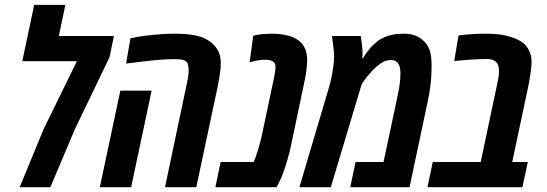

<svg xmlns="http://www.w3.org/2000/svg" viewBox="-20 -780 2279 800"><path d="M62 0 162.1 -242.7 300.3 -524.9H72.8L122.6 -759.8H252.4L225.1 -629.9H454.6L436.5 -542L292.5 -242.7L189.9 0Z M667.5 0 757.3 -425.8Q761.2 -443.4 763.7 -458.3Q766.1 -473.1 766.1 -486.3Q766.1 -501.5 762.7 -512Q759.3 -522.5 751 -526.9Q743.7 -531.2 731 -532.5Q718.3 -533.7 705.1 -533.7Q669.9 -533.7 616.9 -528.3Q564 -522.9 505.4 -515.1L523.4 -620.1Q551.8 -627 585.2 -631.1Q618.7 -635.3 650.6 -637.5Q682.6 -639.6 707.5 -639.6Q748.5 -639.6 775.1 -635.7Q801.8 -631.8 819.8 -625.5Q834 -620.1 845.7 -613Q857.4 -606 867.2 -596.7Q880.9 -584 890.4 -565.2Q899.9 -546.4 899.9 -515.1Q899.9 -495.6 896 -470.2Q892.1 -444.8 886.2 -415.5L797.9 0ZM396 0 481.4 -402.3H611.8L526.4 0Z M877.4 0 899.4 -105H1037.1Q1045.4 -123.5 1055.2 -155.5Q1064.9 -187.5 1072.3 -222.2L1122.1 -457.5Q1124.5 -469.2 1126.2 -481.2Q1127.9 -493.2 1127.9 -502.4Q1127.9 -508.8 1125.7 -514.2Q1123.5 -519.5 1118.7 -522.9Q1113.3 -526.9 1105.2 -529.1Q1097.2 -531.2 1085 -531.2Q1075.2 -531.2 1058.8 -529.1Q1042.5 -526.9 1020 -520L1035.2 -630.9Q1054.7 -636.7 1077.9 -638.2Q1101.1 -639.6 1111.8 -639.6Q1151.4 -639.6 1184.1 -630.6Q1216.8 -621.6 1236.8 -600.1Q1248 -586.9 1253.9 -569.6Q1259.8 -552.2 1259.8 -529.3Q1259.8 -512.7 1257.1 -490.2Q1254.4 -467.8 1250 -447.3L1192.4 -172.9Q1186 -143.6 1177.2 -113Q1168.5 -82.5 1158.9 -56.9Q1149.4 -31.2 1141.1 -17.1L1132.3 0Z M1227.5 0 1350.1 -413.6Q1356 -432.1 1360.8 -456.1Q1365.7 -480 1368.9 -503.4Q1372.1 -526.9 1372.1 -543.5Q1372.1 -551.8 1371.3 -561Q1370.6 -570.3 1368.7 -586.2Q1366.7 -602.1 1363.3 -629.9H1482.9Q1485.8 -612.3 1488 -594.7Q1490.2 -577.1 1490.7 -562Q1490.7 -555.2 1490.2 -549.3Q1489.7 -543.5 1489.3 -537.6H1492.7Q1522.5 -588.9 1562 -614.3Q1601.6 -639.6 1661.6 -639.6Q1699.7 -639.6 1722.9 -626Q1746.1 -612.3 1758.8 -594.2Q1766.1 -582.5 1770.5 -569.6Q1774.9 -556.6 1776.6 -540.5Q1778.3 -524.4 1778.3 -502.9Q1778.3 -469.2 1774.7 -433.8Q1771 -398.4 1762.7 -359.9L1686.5 0H1439.5L1461.4 -105H1578.1L1634.3 -369.6Q1638.7 -389.2 1641.8 -406.7Q1645 -424.3 1646.7 -441.7Q1648.4 -459 1648.4 -476.6Q1648.4 -492.2 1644.5 -504.2Q1640.6 -516.1 1631.8 -522.9Q1623 -529.8 1608.4 -529.8Q1586.9 -529.8 1567.9 -516.8Q1548.8 -503.9 1532.2 -486.8Q1520 -473.6 1510.7 -462.2Q1501.5 -450.7 1494.1 -439.5L1486.8 -428.7L1358.4 0Z M1761.2 0 1783.2 -105H1982.9L2050.8 -425.8Q2054.7 -442.9 2056.9 -457.3Q2059.1 -471.7 2059.1 -484.4Q2059.1 -496.6 2056.2 -506.1Q2053.2 -515.6 2046.4 -522.5Q2039.1 -528.8 2029.5 -531.5Q2020 -534.2 2010.7 -534.2Q1989.7 -534.2 1971.7 -533.4Q1953.6 -532.7 1934.3 -531.2Q1915 -529.8 1890.6 -527.3L1872.6 -525.9L1890.6 -632.3Q1920.9 -636.2 1948.2 -637.9Q1975.6 -639.6 2000 -639.6Q2053.2 -639.6 2083.3 -632.8Q2113.3 -626 2135.3 -615.7Q2153.8 -606.9 2165.8 -595.5Q2177.7 -584 2184.6 -568.4Q2189.9 -558.1 2192.4 -547.4Q2194.8 -536.6 2194.8 -522Q2194.8 -507.3 2192.4 -487.8Q2189.9 -468.3 2186.5 -448.7Q2183.1 -429.2 2180.2 -415.5L2114.3 -105H2179.2L2156.7 0Z"/></svg>

Font: Open Sans Condensed
Style: Italic
Weight: 400
Width: 3
Italic angle: -12°
Designer: Monotype Design Team
Foundry: Monotype Imaging Inc.
Version: Version 3.000